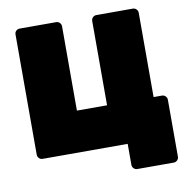

<svg xmlns="http://www.w3.org/2000/svg" viewBox="-90 -788 999 1016"><g transform="rotate(-10 409.5 -280.0)"><path d="M566 140Q555 140 547 132Q539 124 539 113V0H82Q71 0 63 -8Q55 -16 55 -27V-673Q55 -685 63 -692.5Q71 -700 82 -700H278Q289 -700 297 -692Q305 -684 305 -673V-220H467V-673Q467 -684 475 -692Q483 -700 494 -700H690Q701 -700 709 -692Q717 -684 717 -673V-220H762Q773 -220 781 -212Q789 -204 789 -193V113Q789 124 781 132Q773 140 762 140Z"/></g></svg>

Font: Rubik Light Black
Style: Regular
Weight: 900
Version: Version 2.104